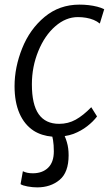

<svg xmlns="http://www.w3.org/2000/svg" viewBox="-20 -584 485 831"><path d="M141 227Q121 227 99.2 223Q77.5 219 69 213L79 157Q87.5 161.5 98.5 163.8Q109.5 166 122 166Q163.5 166 188.2 142Q213 118 213 71Q213 43 209.5 22Q208 14 206.5 7.5Q160 3.5 126 -18Q85.5 -44.5 64.2 -93.5Q43 -142.5 43 -211Q43 -292.5 76 -375Q109 -457.5 173 -510.8Q237 -564 324 -564Q343.5 -564 363.5 -561.8Q383.5 -559.5 401 -555Q418.5 -550.5 431 -544L412 -482Q400.5 -491.5 385.5 -497.8Q370.5 -504 353 -507Q335.5 -510 317 -510Q291 -510 266.8 -500.2Q242.5 -490.5 219 -470Q173.5 -430.5 145.8 -362.8Q118 -295 118 -219Q118 -131.5 147.5 -89.8Q177 -48 236 -48Q275 -48 307.5 -66Q340 -84 375 -120L400 -80Q383.5 -58 357.5 -37.8Q331.5 -17.5 298 -4.5Q280 2 260 5Q265.5 17.5 269.5 31.5Q277 56.5 277 88Q277 162 238 194.5Q199 227 141 227Z"/></svg>

Font: Koeln Type Sans Light
Style: Italic
Weight: 300
Italic angle: -7.5°
Designer: Eben Sorkin
Foundry: Eben Sorkin
Version: Version 2.001